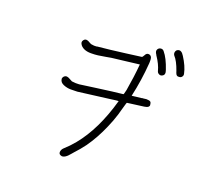

<svg xmlns="http://www.w3.org/2000/svg" viewBox="-151 -1016 1302 1247"><g transform="rotate(20 500.0 -393.0)"><path d="M842.8 -697.3Q854.5 -666 834 -656.2Q823.2 -649.4 811.5 -655.3Q799.8 -661.1 796.9 -672.9Q786.1 -715.8 752.9 -764.6Q752.9 -765.6 752 -765.6Q752 -766.6 751 -768.6Q735.4 -790 745.1 -804.7Q752 -815.4 765.1 -816.9Q778.3 -818.4 787.1 -807.6Q818.4 -770.5 842.8 -697.3ZM961.9 -715.8Q965.8 -703.1 957.5 -692.9Q949.2 -682.6 935.5 -684.6V-683.6Q922.9 -683.6 917 -694.3Q913.1 -701.2 909.2 -714.8Q887.7 -776.4 862.3 -803.7Q854.5 -814.5 857.4 -827.1Q860.4 -839.8 871.1 -844.7Q894.5 -855.5 915 -821.3Q952.1 -763.7 961.9 -715.8ZM824.2 -454.1Q827.1 -445.3 822.3 -438.5Q818.4 -431.6 807.6 -428.7Q800.8 -425.8 758.8 -420.9Q746.1 -418.9 677.7 -410.2Q675.8 -408.2 670.9 -390.6Q665 -371.1 658.7 -347.7Q652.3 -324.2 651.4 -321.3Q635.7 -270.5 615.2 -224.6Q576.2 -133.8 525.4 -62.5Q497.1 -24.4 465.8 8.8Q464.8 10.7 454.1 22.5Q443.4 35.2 437 41.5Q430.7 47.9 419.9 54.7Q409.2 60.5 400.4 60.5Q377 56.6 377.9 39.1Q378.9 21.5 392.6 8.8Q426.8 -21.5 458 -59.6Q564.5 -189.5 624 -402.3Q616.2 -401.4 609.4 -401.4Q600.6 -400.4 589.8 -398.9Q579.1 -397.5 572.3 -396.5Q535.2 -391.6 461.4 -382.3Q387.7 -373 350.6 -368.2Q332 -367.2 305.7 -367.2Q279.3 -367.2 253.9 -377.9Q229.5 -388.7 227.5 -409.2H226.6Q226.6 -422.9 236.3 -431.2Q246.1 -439.5 257.8 -436.5Q264.6 -435.5 276.4 -428.7Q289.1 -420.9 294.9 -418.9Q323.2 -415 345.7 -417Q378.9 -421.9 451.2 -431.6Q523.4 -441.4 561.5 -446.3Q599.6 -450.2 637.7 -455.1Q639.6 -456.1 641.6 -463.9Q644.5 -472.7 647.5 -487.3Q664.1 -584 671.9 -672.9Q645.5 -668.9 583 -662.1Q518.6 -654.3 484.4 -650.4Q478.5 -649.4 448.2 -644Q418 -638.7 396.5 -635.7Q375 -632.8 347.7 -632.8Q319.3 -632.8 299.3 -642.1Q279.3 -651.4 270.5 -668Q262.7 -681.6 272.5 -694.8Q282.2 -708 296.9 -704.1Q303.7 -703.1 314.5 -696.3Q326.2 -689.5 331.1 -688.5Q350.6 -684.6 369.1 -686.5V-687.5Q372.1 -687.5 461.9 -697.3Q496.1 -701.2 564.5 -710Q632.8 -718.8 667 -723.6Q671.9 -724.6 679.7 -739.3Q687.5 -755.9 701.2 -755.9Q714.8 -755.9 721.7 -745.1Q728.5 -736.3 726.6 -702.1Q717.8 -581.1 691.4 -463.9Q703.1 -464.8 723.6 -467.8Q747.1 -470.7 758.8 -471.7V-472.7Q760.7 -472.7 771.5 -473.6Q789.1 -477.5 803.7 -474.6Q813.5 -473.6 818.4 -469.2Q823.2 -464.8 824.2 -454.1Z"/></g></svg>

Font: irohamaru Light
Style: Regular
Weight: 200
Designer: [Source Han Sans]
Ryoko NISHIZUKA  (kana & ideographs); Paul D. Hunt (Latin, Greek & Cyrillic); Wenlong ZHANG  (bopomofo
Version: Version 1.01